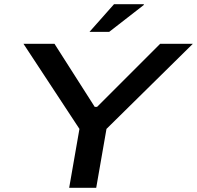

<svg xmlns="http://www.w3.org/2000/svg" viewBox="-20 -896 940 916"><path d="M310 0 359 -281 92 -687H240L432 -386H443L744 -687H900L488 -281L439 0ZM407 -744 524 -876H665L667 -873L501 -744Z"/></svg>

Font: Archivo Expanded Medium
Style: Italic
Weight: 500
Width: 7
Italic angle: -10°
Designer: Hector Gatti
Foundry: Omnibus-Type
Version: Version 2.001